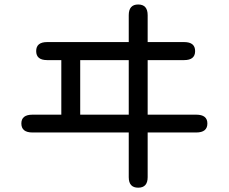

<svg xmlns="http://www.w3.org/2000/svg" viewBox="-20 -786 1040 873"><path d="M565.4 19.5V-183.6H127.9Q77.1 -183.6 77.1 -224.6Q77.1 -264.6 127.9 -264.6H258.8V-512.7H194.3Q144.5 -512.7 144.5 -553.7Q144.5 -594.7 194.3 -594.7H565.4V-716.8Q565.4 -765.6 608.4 -765.6Q651.4 -765.6 651.4 -716.8V-594.7H817.4Q867.2 -594.7 867.2 -553.7Q867.2 -512.7 817.4 -512.7H651.4V-264.6H872.1Q922.9 -264.6 922.9 -224.6Q922.9 -183.6 872.1 -183.6H651.4V19.5Q651.4 67.4 608.4 67.4Q565.4 67.4 565.4 19.5ZM565.4 -264.6V-512.7H344.7V-264.6Z"/></svg>

Font: jf-openhuninn-2.1
Style: Regular
Weight: 400
Designer: [Kosugi Maru]
Designed by MOTOYA      

[Varela Round]
Joe Prince (Latin component); Avraham Cornfeld (Hebrew component)
Foundry: justfont Co., Ltd.
Version: 2.1